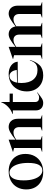

<svg xmlns="http://www.w3.org/2000/svg" viewBox="1129 -1807 693 2991"><g transform="rotate(-90 1475.5 -311.5)"><path d="M20 -249Q20 -329 55 -391.5Q90 -454 154 -488.5Q218 -523 304 -523Q383 -523 444 -491.5Q505 -460 539 -401Q573 -342 573 -262Q573 -180 538.5 -117.5Q504 -55 440 -20Q376 15 292 15Q211 15 149.5 -17Q88 -49 54 -108.5Q20 -168 20 -249ZM317 2Q371 2 402 -52Q433 -106 433 -221Q433 -309 413.5 -374.5Q394 -440 359.5 -475Q325 -510 281 -510Q226 -510 193.5 -456.5Q161 -403 161 -289Q161 -200 181 -134.5Q201 -69 236.5 -33.5Q272 2 317 2Z M607 -5 665 -25V-439L607 -453V-458L794 -523H795V-417Q862 -470 907.5 -496.5Q953 -523 993 -523Q1051 -523 1086 -485Q1121 -447 1121 -379V-25L1175 -5V0H936V-5L991 -25V-356Q991 -401 968.5 -424.5Q946 -448 907 -448Q879 -448 853 -437.5Q827 -427 795 -405V-25L850 -5V0H607Z M1251 -100V-458H1196V-464Q1257 -484 1308.5 -534Q1360 -584 1376 -638H1382V-508H1513V-458H1382V-111Q1382 -81 1399 -65Q1416 -49 1449 -49Q1471 -49 1489 -57Q1507 -65 1528 -81L1532 -76Q1468 -23 1435.5 -4Q1403 15 1367 15Q1314 15 1282.5 -15.5Q1251 -46 1251 -100Z M1547 -240Q1547 -324 1582.5 -388.5Q1618 -453 1679.5 -488Q1741 -523 1815 -523Q1901 -523 1953 -483Q2005 -443 2010 -382H1682Q1678 -359 1678 -326Q1678 -204 1732 -139Q1786 -74 1879 -74Q1943 -74 1977 -103Q2011 -132 2030 -193L2036 -191Q2012 -101 1957.5 -43Q1903 15 1797 15Q1724 15 1667.5 -16.5Q1611 -48 1579 -106Q1547 -164 1547 -240ZM1881 -397Q1875 -448 1850 -479Q1825 -510 1787 -510Q1747 -510 1720.5 -479Q1694 -448 1684 -392Z M2053 -5 2111 -25V-439L2053 -453V-458L2240 -523H2241V-417Q2307 -470 2352.5 -496.5Q2398 -523 2437 -523Q2485 -523 2517.5 -495Q2550 -467 2559 -415Q2627 -469 2673 -496Q2719 -523 2758 -523Q2814 -523 2848.5 -485Q2883 -447 2883 -379V-25L2937 -5V0H2698V-5L2753 -25V-356Q2753 -401 2730.5 -424.5Q2708 -448 2671 -448Q2645 -448 2619.5 -437.5Q2594 -427 2561 -404Q2562 -396 2562 -379V-25L2616 -5V0H2377V-5L2432 -25V-356Q2432 -401 2409.5 -424.5Q2387 -448 2350 -448Q2324 -448 2298 -437.5Q2272 -427 2241 -405V-25L2296 -5V0H2053Z"/></g></svg>

Font: Nyght Serif Medium
Style: Regular
Weight: 500
Designer: Maksym Kobuzan
Version: Version 0.410